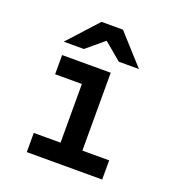

<svg xmlns="http://www.w3.org/2000/svg" viewBox="-132 -841 880 950"><g transform="rotate(20 308.0 -366.0)"><path d="M255 0V-511H370V0ZM114 0V-101H511V0ZM114 -410V-511H330V-410ZM99 -576 241 -732H354L495 -576H389L297 -653L205 -576Z"/></g></svg>

Font: Overpass Mono
Style: Bold
Weight: 700
Monospace: yes
Designer: Delve Withrington, Dave Bailey
Foundry: Delve Fonts LLC
Version: Version 4.000